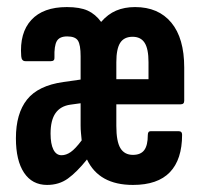

<svg xmlns="http://www.w3.org/2000/svg" viewBox="-20 -517 570 543"><path d="M113 6Q71 6 48 -28.5Q25 -63 25 -126Q25 -196 56.5 -235.5Q88 -275 159 -285L208 -292V-358Q208 -390 200.5 -402Q193 -414 170 -414Q148 -414 140.5 -400.5Q133 -387 134 -355Q135 -344 124 -344H52Q41 -344 40 -358Q35 -424 68.5 -460.5Q102 -497 169 -497Q206 -497 228 -487Q250 -477 266 -455Q285 -477 308.5 -487Q332 -497 362 -497Q428 -497 464.5 -453Q501 -409 501 -326V-232Q501 -222 491 -222H309V-161Q309 -117 320.5 -98Q332 -79 356 -79Q378 -79 388 -92.5Q398 -106 398 -135Q398 -146 406 -146H485Q495 -146 495 -136Q495 -66 460.5 -30Q426 6 356 6Q308 6 275.5 -12Q243 -30 226 -66Q197 -30 172 -12Q147 6 113 6ZM154 -78Q167 -78 180 -87Q193 -96 211 -120Q210 -131 209 -141Q208 -151 208 -162V-225L179 -221Q151 -217 137 -197Q123 -177 123 -139Q123 -110 131 -94Q139 -78 154 -78ZM309 -293H400V-341Q400 -379 389 -396Q378 -413 355 -413Q331 -413 320 -396Q309 -379 309 -341Z"/></svg>

Font: Sofia Sans Extra Condensed
Style: Bold
Weight: 700
Designer: Botio Nikoltchev, Ani Petrova
Foundry: lettersoup
Version: Version 4.101